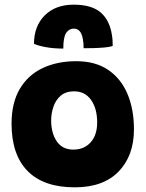

<svg xmlns="http://www.w3.org/2000/svg" viewBox="-20 -792 625 822"><path d="M300 10Q167 10 98.2 -59.8Q29.5 -129.5 29.5 -262.5Q29.5 -352 64.8 -411.5Q100 -471 162.5 -500.5Q225 -530 306.5 -530Q388.5 -530 443.2 -492.8Q498 -455.5 525.8 -389.8Q553.5 -324 553.5 -238.5Q553.5 -125.5 488 -57.8Q422.5 10 300 10ZM294 -151.5Q340 -151.5 368 -182.5Q396 -213.5 396 -268Q396 -327 370 -364Q344 -401 297.5 -401Q262 -401 240.2 -382.5Q218.5 -364 208.8 -335.2Q199 -306.5 199 -276.5Q199 -222.5 223 -187Q247 -151.5 294 -151.5ZM125.5 -604.5Q125.5 -679.5 171.2 -725.8Q217 -772 295.5 -772Q372 -772 410.8 -738.8Q449.5 -705.5 459 -643Q461 -632 461.8 -620Q462.5 -608 462.5 -595Q448.5 -590.5 425.2 -588.5Q402 -586.5 378 -586Q354 -585.5 338 -585.5Q338 -609.5 334.5 -626Q330 -649.5 320.2 -659.5Q310.5 -669.5 296 -669.5Q276 -669.5 263.5 -651.5Q251 -633.5 251 -584Q210 -584 176.2 -590.2Q142.5 -596.5 125.5 -604.5Z"/></svg>

Font: Grandstander ExtraBold
Style: Regular
Weight: 800
Designer: Tyler Finck
Foundry: Etcetera Type Co
Version: Version 1.200; ttfautohint (v1.8.3)